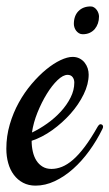

<svg xmlns="http://www.w3.org/2000/svg" viewBox="-54 -565 342 600"><path d="M266.1 -162.1Q248.5 -126 225.1 -93.8Q201.7 -61.5 174.6 -37.4Q147.5 -13.2 117.4 1Q87.4 15.1 57.1 15.1Q35.2 15.1 18.1 6.1Q1 -2.9 -10.7 -18.6Q-22.5 -34.2 -28.3 -55.2Q-34.2 -76.2 -34.2 -100.1Q-34.2 -139.6 -23.4 -176.3Q-12.7 -212.9 4.9 -244.6Q22.5 -276.4 44.9 -302.7Q67.4 -329.1 90.3 -347.9Q113.3 -366.7 135 -377Q156.7 -387.2 172.9 -387.2Q185.1 -387.2 194.6 -382.3Q204.1 -377.4 210.4 -369.4Q216.8 -361.3 220 -351.6Q223.1 -341.8 223.1 -332Q223.1 -302.2 207.5 -270.3Q191.9 -238.3 166.5 -209.7Q141.1 -181.2 109.4 -158.4Q77.6 -135.7 44.9 -125Q44.9 -106.9 48.6 -91.1Q52.2 -75.2 59.8 -63.2Q67.4 -51.3 79.1 -44.2Q90.8 -37.1 106.9 -37.1Q123 -37.1 139.6 -43.7Q156.2 -50.3 174.1 -65.7Q191.9 -81.1 210.9 -106.4Q230 -131.8 251 -168.9Q255.9 -176.8 259.8 -176.8Q263.2 -176.8 265.6 -174.8Q268.1 -172.9 268.1 -168.9Q268.1 -166 266.1 -162.1ZM157.2 -331.1Q143.1 -331.1 125.7 -314.5Q108.4 -297.9 92.3 -271.7Q76.2 -245.6 63.2 -213.6Q50.3 -181.6 45.9 -150.9Q69.8 -162.1 93.5 -179Q117.2 -195.8 136 -216.3Q154.8 -236.8 166.5 -260Q178.2 -283.2 178.2 -307.1Q178.2 -316.9 172.9 -324Q167.5 -331.1 157.2 -331.1ZM255.4 -513.2Q255.4 -502 252 -491.9Q248.5 -481.9 242.2 -474.4Q235.8 -466.8 226.3 -462.4Q216.8 -458 204.6 -458Q197.8 -458 192.6 -461.2Q187.5 -464.4 183.8 -469.2Q180.2 -474.1 178.5 -479.7Q176.8 -485.4 176.8 -490.2Q176.8 -515.6 191.2 -530.3Q205.6 -544.9 229.5 -544.9Q235.4 -544.9 240.2 -541.7Q245.1 -538.6 248.5 -533.7Q252 -528.8 253.7 -523.4Q255.4 -518.1 255.4 -513.2Z"/></svg>

Font: Mervale Script
Style: Regular
Weight: 400
Designer: Astigmatic (AOETI)
Foundry: Astigmatic (AOETI)
Version: Version 1.000